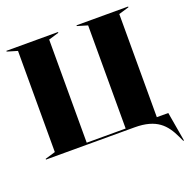

<svg xmlns="http://www.w3.org/2000/svg" viewBox="-152 -857 1158 1181"><g transform="rotate(-20 426.5 -266.0)"><path d="M15 0H595C739 0 792 61 833 148L848 180H853L820 -12H745V-687L812 -707V-712H474V-707L541 -687V-12H286V-687L353 -707V-712H15V-707L82 -687V-25L15 -5Z"/></g></svg>

Font: Nyght Serif Dark
Style: Regular
Weight: 800
Designer: Maksym Kobuzan
Version: Version 0.410;Glyphs 3.1.2 (3151)